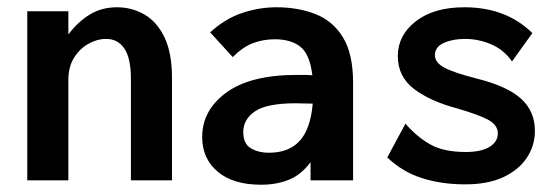

<svg xmlns="http://www.w3.org/2000/svg" viewBox="-20 -496 1540 528"><path d="M55 0V-465H168V-401Q193 -435 226 -455.5Q259 -476 302 -476Q342 -476 376.5 -456.5Q411 -437 432 -394Q453 -351 453 -281V0H340V-279Q340 -336 322 -362.5Q304 -389 272 -389Q247 -389 223 -375.5Q199 -362 183.5 -337Q168 -312 168 -277V0Z M698 12Q621 12 578.5 -24Q536 -60 536 -119Q536 -193 602.5 -241.5Q669 -290 796 -290Q803 -290 814.5 -290Q826 -290 839 -289Q832 -347 806 -367.5Q780 -388 736 -388Q704 -388 676 -377.5Q648 -367 620 -339L558 -407Q598 -444 645 -460Q692 -476 741 -476Q799 -476 847 -457.5Q895 -439 923 -393.5Q951 -348 951 -268V0H834V-50Q808 -15 774 -1.5Q740 12 698 12ZM649 -133Q649 -101 669.5 -88.5Q690 -76 720 -76Q774 -76 804 -108.5Q834 -141 840 -211Q827 -211 815 -211.5Q803 -212 794 -212Q714 -212 681.5 -190Q649 -168 649 -133Z M1259 11Q1195 11 1141 -6Q1087 -23 1045 -63L1095 -156Q1126 -120 1163 -99Q1200 -78 1261 -78Q1303 -78 1326 -92Q1349 -106 1349 -129Q1349 -152 1323.5 -166Q1298 -180 1240 -197Q1164 -217 1119 -251Q1074 -285 1074 -342Q1074 -399 1123.5 -437.5Q1173 -476 1257 -476Q1372 -476 1444 -405L1388 -327Q1366 -359 1331 -374Q1296 -389 1259 -389Q1225 -389 1200.5 -378Q1176 -367 1176 -344Q1176 -324 1202 -310Q1228 -296 1291 -280Q1375 -259 1413 -224.5Q1451 -190 1451 -136Q1451 -96 1429 -62.5Q1407 -29 1364.5 -9Q1322 11 1259 11Z"/></svg>

Font: Inconsolata
Style: Bold
Weight: 700
Monospace: yes
Designer: Raph Levien, Cyreal, Brenton Simpson
Foundry: Raph Levien, Cyreal, Google
Version: Version 3.100; ttfautohint (v1.8.4.7-5d5b)